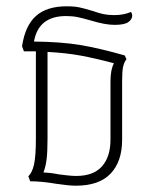

<svg xmlns="http://www.w3.org/2000/svg" viewBox="-20 -580 486 610"><path d="M88 -448Q175 -447 235 -437Q295 -427 376 -404L382 -392Q374 -382 371 -367.5Q368 -353 368 -323V-136Q368 -67 331.5 -28.5Q295 10 221 10Q199 10 159 4Q113 -4 76 -4L70 -20Q82 -31 88 -57Q94 -83 94 -140V-417H56L50 -433Q60 -499 94.5 -529.5Q129 -560 192 -560Q216 -560 232.5 -556.5Q249 -553 275 -545Q295 -538 309.5 -535Q324 -532 343 -532Q373 -532 396 -542Q400 -537 400 -530Q400 -519 388 -510Q376 -501 344 -501Q314 -501 268 -515Q244 -522 227 -525.5Q210 -529 190 -529Q102 -529 88 -448ZM331 -321Q331 -359 342 -379Q282 -395 235.5 -403.5Q189 -412 131 -415V-140Q131 -97 128 -73.5Q125 -50 118 -32Q143 -31 167 -26Q175 -25 192 -23Q209 -21 222 -21Q277 -21 304 -51.5Q331 -82 331 -136Z"/></svg>

Font: Thasadith
Style: Regular
Weight: 400
Designer: Cadson Demak Co.,Ltd.
Foundry: Cadson Demak Co.,Ltd.
Version: Version 1.000; ttfautohint (v1.6)